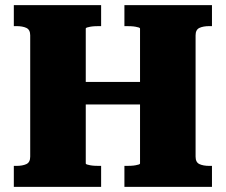

<svg xmlns="http://www.w3.org/2000/svg" viewBox="-20 -730 882 750"><path d="M190 -410H614V-322H190ZM34 0V-82H44Q68 -82 83 -89Q98 -96 98 -118V-592Q98 -614 83 -621Q68 -628 44 -628H34V-710H375V-628H367Q359 -628 349.5 -627.5Q340 -627 332 -625.5Q324 -624 319.5 -622.5Q315 -621 315 -618V-92Q315 -89 319.5 -87.5Q324 -86 332 -84.5Q340 -83 349.5 -82.5Q359 -82 367 -82H375V0ZM466 0V-82H475Q483 -82 492.5 -82.5Q502 -83 510 -84.5Q518 -86 522.5 -87.5Q527 -89 527 -92V-618Q527 -621 522.5 -622.5Q518 -624 510 -625.5Q502 -627 492.5 -627.5Q483 -628 474 -628H466V-710H808V-628H798Q774 -628 759 -621Q744 -614 744 -592V-118Q744 -96 759 -89Q774 -82 798 -82H808V0Z"/></svg>

Font: Roboto Serif 20pt ExtraBold
Style: Regular
Weight: 800
Version: Version 1.008